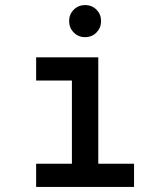

<svg xmlns="http://www.w3.org/2000/svg" viewBox="-20 -737 656 757"><path d="M263.5 -5V-511H367.5V-5ZM122.5 0V-91.5H508.5V0ZM122.5 -419.5V-511H328.5V-419.5ZM315 -590.5Q289 -590.5 270.8 -609Q252.5 -627.5 252.5 -654Q252.5 -680.5 270.8 -698.8Q289 -717 315 -717Q342.5 -717 360.5 -698.8Q378.5 -680.5 378.5 -654Q378.5 -627.5 360.5 -609Q342.5 -590.5 315 -590.5Z"/></svg>

Font: Overpass Mono Light SemiBold
Style: Regular
Weight: 600
Monospace: yes
Version: Version 4.000